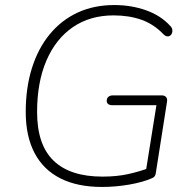

<svg xmlns="http://www.w3.org/2000/svg" viewBox="-20 -733 758 761"><path d="M384 8Q287 8 219.5 -26Q152 -60 117 -126.5Q82 -193 82 -289Q82 -385 106.5 -463Q131 -541 177 -597Q223 -653 287.5 -683Q352 -713 433 -713Q501 -713 559.5 -692Q618 -671 655 -630Q662 -623 663 -615Q664 -607 661.5 -601Q659 -595 654 -591.5Q649 -588 642 -589Q635 -590 627 -598Q590 -637 541 -654.5Q492 -672 430 -672Q337 -672 269 -625.5Q201 -579 164 -493Q127 -407 127 -289Q127 -159 192.5 -96Q258 -33 386 -33Q443 -33 488 -43Q533 -53 573 -68L555 -35L600 -316H425Q415 -316 409 -320.5Q403 -325 403 -333Q403 -344 410 -349.5Q417 -355 427 -355H621Q632 -355 638 -348.5Q644 -342 642 -330L598 -50Q597 -40 593.5 -35Q590 -30 583 -27Q547 -11 493 -1.5Q439 8 384 8Z"/></svg>

Font: Nunito ExtraLight ExtraLight
Style: Italic
Weight: 250
Italic angle: -9°
Version: Version 3.602